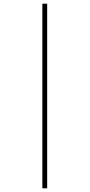

<svg xmlns="http://www.w3.org/2000/svg" viewBox="-20 -852 484 1038"><path d="M209 -832V166H235V-832Z"/></svg>

Font: Noto Sans Gurmukhi Condensed Thin
Style: Regular
Weight: 100
Width: 3
Designer: Jelle Bosma - Monotype Design Team
Foundry: Monotype Imaging Inc.
Version: Version 2.004